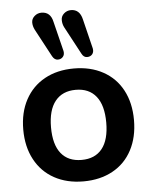

<svg xmlns="http://www.w3.org/2000/svg" viewBox="-54 -808 683 862"><g transform="rotate(-5 287.5 -377.5)"><path d="M380.1 -128.9Q412.1 -168.9 412.1 -246.6Q412.1 -324.2 380.1 -364.5Q348.1 -404.8 288.1 -404.8Q228 -404.8 195.6 -364.5Q163.1 -324.2 163.1 -246.6Q163.1 -168.9 195.1 -128.9Q227.1 -88.9 287.6 -88.9Q348.1 -88.9 380.1 -128.9ZM69.1 -112.1Q38.1 -169.9 38.1 -247.1Q38.1 -324.2 69.1 -381.6Q100.1 -439 156.5 -470Q212.9 -501 287.8 -501Q362.8 -501 419.4 -470Q476.1 -439 506.6 -381.6Q537.1 -324.2 537.1 -247.1Q537.1 -169.9 506.6 -112.1Q476.1 -54.2 419.4 -23.2Q362.8 7.8 287.8 7.8Q212.9 7.8 156.5 -23.2Q100.1 -54.2 69.1 -112.1ZM297.9 -763.2Q337.4 -763.2 348.1 -716.8L380.9 -583Q383.8 -566.9 375.5 -556.9Q367.2 -546.9 352.1 -546.9Q336.9 -546.9 328.1 -564L261.2 -689Q253.4 -704.1 253.2 -721.7Q252.9 -739.3 266.4 -751.2Q279.8 -763.2 297.9 -763.2ZM165 -763.2Q206.1 -763.2 215.8 -716.8L249 -583Q252 -566.9 243.4 -556.9Q234.9 -546.9 220.2 -546.9Q205.6 -546.9 195.8 -564L128.9 -689Q120.1 -706.1 120.1 -722.7Q120.1 -739.3 133.5 -751.2Q147 -763.2 165 -763.2Z"/></g></svg>

Font: Nunito-Bold
Style: Bold
Weight: 700
Designer: Vernon Adams
Foundry: newtypography
Version: Version 3.000